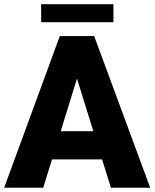

<svg xmlns="http://www.w3.org/2000/svg" viewBox="-21 -880 725 900"><path d="M457.5 -132.8H222.7L181.6 0H-1.5L259.3 -710.9H420.4L683.1 0H499ZM263.7 -265.1H416.5L339.8 -511.7ZM510.7 -775.9H171.9V-860.4H510.7Z"/></svg>

Font: Sadagaat-English
Style: Regular
Weight: 900
Designer: Ahmed alsheikh
Foundry: Ahmed alsheikh Design
Version: Version 2.137;January 17, 2018;FontCreator 11.0.0.2408 64-bi